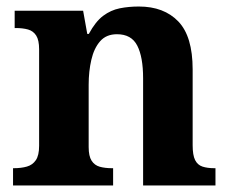

<svg xmlns="http://www.w3.org/2000/svg" viewBox="-20 -569 707 589"><path d="M20 0V-53H22Q45 -53 62.5 -58Q80 -63 90 -77.7Q100 -92.4 100 -121.8V-417.6Q100 -446 91 -460Q82 -474 66 -478.5Q50 -483 28 -483H25V-536H235L247.7 -465H252.5Q273 -503 296.5 -520.5Q320 -538 347.3 -543.5Q374.7 -549 405.9 -549Q483 -549 527 -503.2Q571 -457.4 571 -356V-123.5Q571 -93 578.5 -78Q586 -63 601 -58Q616 -53 638 -53H641V0H419V-329Q419 -394 401.1 -429Q383.3 -464 338.8 -464Q306 -464 287.2 -442.5Q268.3 -420.9 260.2 -385.5Q252 -350.1 252 -309V-118Q252 -90 261 -76Q270 -62 286 -57.5Q302 -53 324 -53H327V0Z"/></svg>

Font: Noto Serif Kannada
Style: Regular
Weight: 400
Designer: Universal Thirst, Indian Type Foundry and the Monotype Design Team
Foundry: Monotype Imaging Inc.
Version: Version 2.003